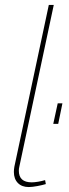

<svg xmlns="http://www.w3.org/2000/svg" viewBox="-20 -750 279 775"><path d="M96 5Q68 5 52 -11.5Q36 -28 36 -56Q36 -61 36.5 -66Q37 -71 38 -77L177 -730H197L58 -77Q57 -73 56.5 -69Q56 -65 56 -61Q56 -14 108 -14Q119 -14 134 -16.5Q149 -19 162 -23L165 -7Q152 -3 131 1Q110 5 96 5ZM195 -250 213 -333H232L215 -250Z"/></svg>

Font: Raleway Thin
Style: Italic
Weight: 100
Italic angle: -12°
Designer: Matt McInerney, Pablo Impallari, Rodrigo Fuenzalida
Foundry: Matt McInerney, Pablo Impallari, Rodrigo Fuenzalida
Version: Version 4.026